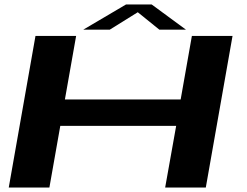

<svg xmlns="http://www.w3.org/2000/svg" viewBox="-20 -835 1102 855"><path d="M19 0 138 -675H319L269 -392H784.5L834.5 -675H1015.5L896.5 0H715.5L764.5 -274.5H248.5L200 0ZM351 -703 541 -815H655.5L808 -703H689.5L593.5 -780.5L469 -703Z"/></svg>

Font: Anybody UltraExpanded SemiBold
Style: Italic
Weight: 600
Width: 9
Italic angle: -10°
Designer: Tyler Finck
Foundry: Etcetera Type Company
Version: Version 1.010; ttfautohint (v1.8.3) -l 8 -r 50 -G 200 -x 14 